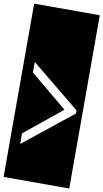

<svg xmlns="http://www.w3.org/2000/svg" viewBox="-130 -969 664 1233"><g transform="rotate(10 202.0 -352.0)"><path d="M375 -269V-289L57 -549V-480L298 -280L56 -83V-14ZM-12 -917H416V213H-12Z"/></g></svg>

Font: Zilla Slab Regular Highlight
Style: Regular
Weight: 410
Designer: Typotheque Type Foundry
Foundry: Typotheque type foundry
Version: Version 1.0; 2017